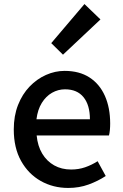

<svg xmlns="http://www.w3.org/2000/svg" viewBox="-20 -914 606 948"><path d="M317 14Q242 14 181 -20.5Q120 -55 84 -119.5Q48 -184 48 -275Q48 -342 69 -395.5Q90 -449 126 -486.5Q162 -524 207 -544Q252 -564 299 -564Q372 -564 422 -531.5Q472 -499 498 -440.5Q524 -382 524 -304Q524 -287 522.5 -271.5Q521 -256 518 -245H161Q166 -193 188.5 -155.5Q211 -118 247.5 -97.5Q284 -77 331 -77Q368 -77 400 -88Q432 -99 462 -118L502 -45Q464 -20 417.5 -3Q371 14 317 14ZM160 -325H424Q424 -395 392.5 -434Q361 -473 301 -473Q267 -473 237 -456Q207 -439 186.5 -406Q166 -373 160 -325ZM291 -644 233 -701 397 -894 476 -818Z"/></svg>

Font: Noto Sans HK Thin Medium
Style: Regular
Weight: 500
Version: Version 2.004-H2;hotconv 1.0.118;makeotfexe 2.5.65603